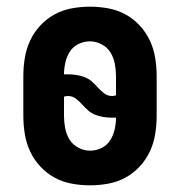

<svg xmlns="http://www.w3.org/2000/svg" viewBox="-20 -548 540 576"><path d="M250 8Q223 8 195.5 3Q168 -2 144 -15Q120 -28 101 -48.5Q82 -69 70.5 -93.5Q59 -118 54.5 -145.5Q50 -173 50 -200V-320Q50 -347 54.5 -374.5Q59 -402 70.5 -426.5Q82 -451 101 -471.5Q120 -492 144 -505Q168 -518 195.5 -523Q223 -528 250 -528Q277 -528 304.5 -523Q332 -518 356 -505Q380 -492 399 -471.5Q418 -451 429.5 -426.5Q441 -402 445.5 -374.5Q450 -347 450 -320V-200Q450 -173 445.5 -145.5Q441 -118 429.5 -93.5Q418 -69 399 -48.5Q380 -28 356 -15Q332 -2 304.5 3Q277 8 250 8ZM316 -260Q319 -260 322 -260.5Q325 -261 328 -262V-320Q328 -338 324.5 -356.5Q321 -375 311.5 -390.5Q302 -406 285 -415Q268 -424 250 -424Q232 -424 215.5 -416Q199 -408 189.5 -393Q180 -378 176 -360Q172 -342 172 -325H184Q197 -325 209.5 -323Q222 -321 234 -316.5Q246 -312 255.5 -303.5Q265 -295 273.5 -285.5Q282 -276 292.5 -268Q303 -260 316 -260ZM250 -96Q268 -96 284.5 -104Q301 -112 310.5 -127Q320 -142 324 -160Q328 -178 328 -195H316Q303 -195 290.5 -197Q278 -199 266 -203.5Q254 -208 244.5 -216.5Q235 -225 226.5 -234.5Q218 -244 207.5 -252Q197 -260 184 -260Q181 -260 178 -259.5Q175 -259 172 -258V-200Q172 -182 175.5 -163.5Q179 -145 188.5 -129.5Q198 -114 215 -105Q232 -96 250 -96Z"/></svg>

Font: Iosevka Curly Extrabold
Style: Regular
Weight: 800
Monospace: yes
Designer: Belleve Invis
Foundry: Belleve Invis
Version: Version 22.1.2; ttfautohint (v1.8.4)